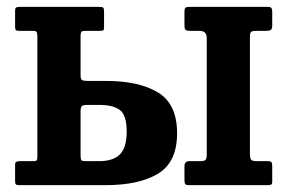

<svg xmlns="http://www.w3.org/2000/svg" viewBox="-20 -540 843 560"><path d="M583 -89.5V-429Q583 -450 562 -450H534.5Q524.5 -450 521.2 -453Q518 -456 518 -466.5V-506Q518 -515 521 -517.5Q524 -520 532.5 -520H760Q769 -520 771.5 -516.8Q774 -513.5 774 -504V-466Q774 -455.5 770 -452.8Q766 -450 756 -450H727Q716.5 -450 712.8 -447.5Q709 -445 709 -434.5V-92.5Q709 -79.5 712 -74.8Q715 -70 728 -70H761Q769.5 -70 771.8 -66.8Q774 -63.5 774 -55V-11Q774 -3 770.5 -1.5Q767 0 758.5 0H530Q522 0 520 -3.5Q518 -7 518 -15.5V-55Q518 -70 532.5 -70H563Q575 -70 579 -73.2Q583 -76.5 583 -89.5ZM35.5 0Q28 0 26 -2.5Q24 -5 24 -13V-59Q24 -66.5 27.8 -68.2Q31.5 -70 38 -70H78Q86 -70 87.5 -73Q89 -76 89 -83.5V-433Q89 -442.5 87.2 -446.2Q85.5 -450 76 -450H36.5Q29 -450 26.5 -452Q24 -454 24 -462V-508Q24 -516 27 -518Q30 -520 37.5 -520H267Q277.5 -520 280.5 -518Q283.5 -516 283.5 -505V-464.5Q283.5 -454 281.8 -452Q280 -450 269.5 -450H227.5Q219.5 -450 217.2 -446.8Q215 -443.5 215 -435V-322Q215 -309.5 219 -306.8Q223 -304 235.5 -304H289Q385.5 -304 441 -270.2Q496.5 -236.5 496.5 -151.5Q496.5 -67 441 -33.5Q385.5 0 289 0ZM270 -70Q310 -70 329.8 -89.8Q349.5 -109.5 349.5 -156.5Q349.5 -204 329.8 -219Q310 -234 270 -234H235.5Q223 -234 219 -230.8Q215 -227.5 215 -213.5V-88Q215 -76 217.2 -73Q219.5 -70 230 -70Z"/></svg>

Font: Besley* Narrow Semi
Style: Regular
Weight: 600
Width: 4
Designer: Owen Earl
Foundry: indestructible type*
Version: Version 3.000; ttfautohint (v1.8.3)